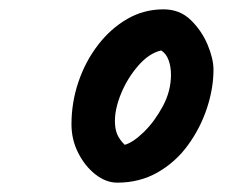

<svg xmlns="http://www.w3.org/2000/svg" viewBox="-20 -727 492 411"><path d="M437 -578Q437 -538 423 -495.5Q409 -453 382.5 -416.5Q356 -380 317.5 -358Q279 -336 231 -336Q207 -336 184.5 -353.5Q162 -371 147.5 -399.5Q133 -428 133 -461Q133 -508 148 -552Q163 -596 190 -631Q217 -666 252.5 -686.5Q288 -707 330 -707Q365 -707 388.5 -684Q412 -661 424.5 -631Q437 -601 437 -578ZM226 -468Q226 -452 230.5 -440.5Q235 -429 247 -417Q265 -422 288 -444.5Q311 -467 328.5 -499.5Q346 -532 346 -567Q346 -584 341 -598Q336 -612 325 -619Q299 -613 276 -586.5Q253 -560 239.5 -527.5Q226 -495 226 -468Z"/></svg>

Font: Kalam Variable Light
Style: Regular
Weight: 300
Designer: Lipi Raval, Jonny Pinhorn
Foundry: Indian Type Foundry
Version: Version 3.000